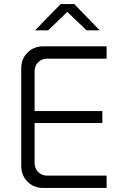

<svg xmlns="http://www.w3.org/2000/svg" viewBox="-20 -929 601 949"><path d="M194 0Q147 0 116 -31Q85 -62 85 -108V-592Q85 -638 116 -669Q147 -700 194 -700H507V-639H213Q186 -639 168.5 -621Q151 -603 151 -577V-123Q151 -97 168.5 -79Q186 -61 213 -61H507V0ZM120 -321V-380H486V-321ZM153 -779 280 -909H347L473 -779H408L294 -888H331L218 -779Z"/></svg>

Font: SUSE Thin Light
Style: Regular
Weight: 300
Version: Version 1.000